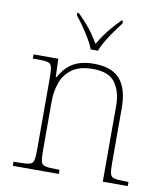

<svg xmlns="http://www.w3.org/2000/svg" viewBox="-85 -837 787 908"><g transform="rotate(10 308.5 -383.0)"><path d="M38 0V-20H61Q98 -20 114 -24Q130 -28 134 -43.5Q138 -59 138 -94V-442Q138 -477 134 -492.5Q130 -508 115.5 -512Q101 -516 71 -516H43V-536H162L165 -449H169Q189 -485 213 -505Q237 -525 266.5 -533.5Q296 -542 333 -542Q419 -542 458.5 -496.5Q498 -451 498 -357V-94Q498 -59 502 -43.5Q506 -28 522.5 -24Q539 -20 575 -20H590V0H470V-365Q470 -432 439.5 -474.5Q409 -517 333 -517Q268 -517 231.5 -490Q195 -463 180.5 -421Q166 -379 166 -334V-94Q166 -59 170 -43.5Q174 -28 190.5 -24Q207 -20 243 -20H259V0ZM305 -606Q297 -629 281 -655.5Q265 -682 247 -708Q229 -734 213 -753V-766H220Q245 -741 262.5 -721Q280 -701 294 -681Q308 -661 323 -636Q338 -661 352 -681Q366 -701 383 -721Q400 -741 425 -766H432V-753Q417 -734 398.5 -708Q380 -682 364 -655.5Q348 -629 340 -606Z"/></g></svg>

Font: Noto Serif Kannada Thin
Style: Regular
Weight: 250
Version: Version 2.003